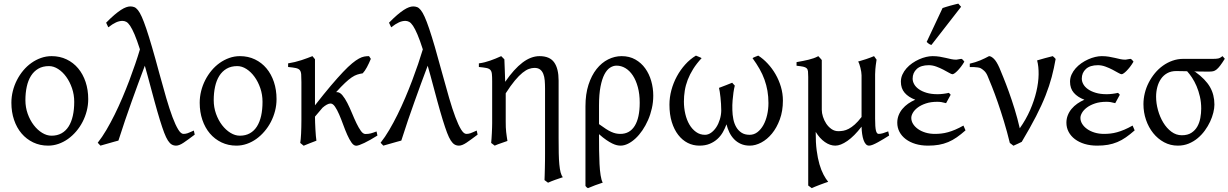

<svg xmlns="http://www.w3.org/2000/svg" viewBox="-20 -772 6635 1037"><path d="M380.9 -222.2Q380.9 -260.7 368.9 -295.7Q356.9 -330.6 337.6 -357.2Q318.4 -383.8 293.9 -399.4Q269.5 -415 244.6 -415Q210.9 -415 186.8 -400.9Q162.6 -386.7 147.2 -362.1Q131.8 -337.4 124.5 -303.7Q117.2 -270 117.2 -231Q117.2 -192.4 129.6 -157.5Q142.1 -122.6 162.4 -96.2Q182.6 -69.8 207.8 -54.4Q232.9 -39.1 258.3 -39.1Q289.1 -39.1 312.3 -52Q335.4 -64.9 350.6 -88.9Q365.7 -112.8 373.3 -146.5Q380.9 -180.2 380.9 -222.2ZM456.5 -236.8Q456.5 -204.1 448.5 -172.9Q440.4 -141.6 426 -113.8Q411.6 -85.9 391.4 -62.3Q371.1 -38.6 347.2 -21.5Q323.2 -4.4 295.9 5.1Q268.6 14.6 239.7 14.6Q195.8 14.6 159.2 -2.9Q122.6 -20.5 96.4 -51.3Q70.3 -82 55.9 -124.5Q41.5 -167 41.5 -216.8Q41.5 -249 49.3 -280.3Q57.1 -311.5 71.5 -339.6Q85.9 -367.7 105.7 -391.4Q125.5 -415 149.7 -432.1Q173.8 -449.2 201.4 -459Q229 -468.8 258.8 -468.8Q303.2 -468.8 339.8 -451.2Q376.5 -433.6 402.3 -402.6Q428.2 -371.6 442.4 -329.1Q456.5 -286.6 456.5 -236.8Z M1031.7 -44.9Q995.1 -17.1 971.4 -1.2Q947.8 14.6 931.2 14.6Q918 14.6 907.5 8.5Q897 2.4 887 -12.9Q877 -28.3 866.7 -55.4Q856.4 -82.5 843.5 -124.3Q830.6 -166 814.5 -224.9Q798.3 -283.7 777.3 -362.8L762.2 -417Q743.7 -368.2 726.1 -320.3Q708.5 -272.5 690.9 -223.1Q673.3 -173.8 655.5 -121.8Q637.7 -69.8 619.6 -12.7Q609.9 -10.3 596.9 -6.6Q584 -2.9 570.3 1Q556.6 4.9 543.9 8.5Q531.2 12.2 522.5 14.6L507.8 -1Q531.7 -31.2 554.7 -70.3Q577.6 -109.4 599.4 -153.3Q621.1 -197.3 641.1 -244.4Q661.1 -291.5 678.5 -337.4Q695.8 -383.3 710.4 -426.3Q725.1 -469.2 735.8 -505.4Q719.7 -555.7 706.8 -585.9Q693.8 -616.2 682.9 -632.6Q671.9 -648.9 661.9 -654.1Q651.9 -659.2 641.6 -659.2Q624.5 -659.2 606.7 -651.1Q588.9 -643.1 564.9 -624.5L553.2 -649.4Q577.6 -674.3 597.4 -691.2Q617.2 -708 633.1 -718.3Q648.9 -728.5 661.4 -732.9Q673.8 -737.3 684.1 -737.3Q695.3 -737.3 705.1 -733.6Q714.8 -730 724.9 -717.5Q734.9 -705.1 745.6 -681.4Q756.3 -657.7 770 -617.4Q783.7 -577.1 801 -517.8Q818.4 -458.5 840.8 -375Q860.4 -302.7 877.9 -242.7Q895.5 -182.6 911.6 -139.6Q927.7 -96.7 942.4 -72.8Q957 -48.8 970.7 -48.8Q976.6 -48.8 981.4 -49.6Q986.3 -50.3 992.4 -52.2Q998.5 -54.2 1006.6 -57.9Q1014.6 -61.5 1026.9 -66.9Z M1397.9 -222.2Q1397.9 -260.7 1386 -295.7Q1374 -330.6 1354.7 -357.2Q1335.4 -383.8 1311 -399.4Q1286.6 -415 1261.7 -415Q1228 -415 1203.9 -400.9Q1179.7 -386.7 1164.3 -362.1Q1148.9 -337.4 1141.6 -303.7Q1134.3 -270 1134.3 -231Q1134.3 -192.4 1146.7 -157.5Q1159.2 -122.6 1179.4 -96.2Q1199.7 -69.8 1224.9 -54.4Q1250 -39.1 1275.4 -39.1Q1306.2 -39.1 1329.3 -52Q1352.5 -64.9 1367.7 -88.9Q1382.8 -112.8 1390.4 -146.5Q1397.9 -180.2 1397.9 -222.2ZM1473.6 -236.8Q1473.6 -204.1 1465.6 -172.9Q1457.5 -141.6 1443.1 -113.8Q1428.7 -85.9 1408.4 -62.3Q1388.2 -38.6 1364.3 -21.5Q1340.3 -4.4 1313 5.1Q1285.6 14.6 1256.8 14.6Q1212.9 14.6 1176.3 -2.9Q1139.6 -20.5 1113.5 -51.3Q1087.4 -82 1073 -124.5Q1058.6 -167 1058.6 -216.8Q1058.6 -249 1066.4 -280.3Q1074.2 -311.5 1088.6 -339.6Q1103 -367.7 1122.8 -391.4Q1142.6 -415 1166.7 -432.1Q1190.9 -449.2 1218.5 -459Q1246.1 -468.8 1275.9 -468.8Q1320.3 -468.8 1356.9 -451.2Q1393.6 -433.6 1419.4 -402.6Q1445.3 -371.6 1459.5 -329.1Q1473.6 -286.6 1473.6 -236.8Z M2018.6 -40Q1998.5 -27.3 1980.7 -17.3Q1962.9 -7.3 1947.8 0Q1932.6 7.3 1921.4 11.2Q1910.2 15.1 1903.8 15.1Q1890.6 15.1 1878.7 -1.7Q1866.7 -18.6 1855.5 -43.9Q1844.2 -69.3 1833.5 -98.9Q1822.8 -128.4 1811.8 -153.8Q1800.8 -179.2 1789.3 -196Q1777.8 -212.9 1765.1 -212.9Q1756.3 -212.9 1745.1 -206.8Q1733.9 -200.7 1722.2 -190.4L1681.2 -142.1Q1681.2 -127.9 1681.9 -109.6Q1682.6 -91.3 1683.6 -72.8Q1684.6 -54.2 1686 -38.1Q1687.5 -22 1689 -12.2Q1682.6 -9.8 1673.8 -6.3Q1665 -2.9 1655.5 0.7Q1646 4.4 1636.7 8.3Q1627.4 12.2 1620.1 15.1L1601.6 0Q1603 -7.8 1604.2 -20.8Q1605.5 -33.7 1606.2 -49.8Q1606.9 -65.9 1607.4 -84.7Q1607.9 -103.5 1607.9 -123V-328.6Q1607.9 -355.5 1606.7 -370.6Q1605.5 -385.7 1598.9 -393.6Q1592.3 -401.4 1577.6 -404.5Q1563 -407.7 1536.1 -410.2V-429.7Q1554.2 -432.6 1572.5 -437Q1590.8 -441.4 1607.9 -447Q1625 -452.6 1640.1 -458.3Q1655.3 -463.9 1667.5 -468.8L1681.2 -452.1V-203.1Q1730 -265.6 1767.3 -309.6Q1804.7 -353.5 1832.8 -383.1Q1860.8 -412.6 1881.6 -429.7Q1902.3 -446.8 1918.5 -455.6Q1934.6 -464.4 1947.5 -466.6Q1960.4 -468.8 1973.1 -468.8Q1976.6 -464.4 1978.5 -460.9L1981.9 -455.6Q1982.4 -454.6 1982.9 -454.1Q1973.1 -430.2 1961.7 -408.9Q1950.2 -387.7 1939 -376Q1922.9 -373.5 1909.2 -369.1Q1895.5 -364.7 1879.6 -354Q1863.8 -343.3 1843.8 -324.5Q1823.7 -305.7 1795.4 -274.4H1799.8Q1815.4 -274.4 1829.3 -257.6Q1843.3 -240.7 1856 -215.8Q1868.7 -190.9 1880.9 -161.4Q1893.1 -131.8 1905 -106.9Q1917 -82 1929 -65.2Q1940.9 -48.3 1953.6 -48.3Q1961.9 -48.3 1968.8 -49.1Q1975.6 -49.8 1982.4 -51.5Q1989.3 -53.2 1996.6 -55.9Q2003.9 -58.6 2013.7 -62Z M2559.6 -44.9Q2522.9 -17.1 2499.3 -1.2Q2475.6 14.6 2459 14.6Q2445.8 14.6 2435.3 8.5Q2424.8 2.4 2414.8 -12.9Q2404.8 -28.3 2394.5 -55.4Q2384.3 -82.5 2371.3 -124.3Q2358.4 -166 2342.3 -224.9Q2326.2 -283.7 2305.2 -362.8L2290 -417Q2271.5 -368.2 2253.9 -320.3Q2236.3 -272.5 2218.8 -223.1Q2201.2 -173.8 2183.3 -121.8Q2165.5 -69.8 2147.5 -12.7Q2137.7 -10.3 2124.8 -6.6Q2111.8 -2.9 2098.1 1Q2084.5 4.9 2071.8 8.5Q2059.1 12.2 2050.3 14.6L2035.6 -1Q2059.6 -31.2 2082.5 -70.3Q2105.5 -109.4 2127.2 -153.3Q2148.9 -197.3 2168.9 -244.4Q2189 -291.5 2206.3 -337.4Q2223.6 -383.3 2238.3 -426.3Q2252.9 -469.2 2263.7 -505.4Q2247.6 -555.7 2234.6 -585.9Q2221.7 -616.2 2210.7 -632.6Q2199.7 -648.9 2189.7 -654.1Q2179.7 -659.2 2169.4 -659.2Q2152.3 -659.2 2134.5 -651.1Q2116.7 -643.1 2092.8 -624.5L2081.1 -649.4Q2105.5 -674.3 2125.2 -691.2Q2145 -708 2160.9 -718.3Q2176.8 -728.5 2189.2 -732.9Q2201.7 -737.3 2211.9 -737.3Q2223.1 -737.3 2232.9 -733.6Q2242.7 -730 2252.7 -717.5Q2262.7 -705.1 2273.4 -681.4Q2284.2 -657.7 2297.9 -617.4Q2311.5 -577.1 2328.9 -517.8Q2346.2 -458.5 2368.7 -375Q2388.2 -302.7 2405.8 -242.7Q2423.3 -182.6 2439.5 -139.6Q2455.6 -96.7 2470.2 -72.8Q2484.9 -48.8 2498.5 -48.8Q2504.4 -48.8 2509.3 -49.6Q2514.2 -50.3 2520.3 -52.2Q2526.4 -54.2 2534.4 -57.9Q2542.5 -61.5 2554.7 -66.9Z M2894 -468.8Q2949.2 -468.8 2973.1 -435.1Q2997.1 -401.4 2997.1 -336.9V-23.9Q2997.1 21 2997.8 55.7Q2998.5 90.3 3001 116Q3003.4 141.6 3007.8 158.7Q3012.2 175.8 3020 185.1Q2999 191.9 2978 199.5Q2957 207 2939.9 214.8L2920.9 200.7Q2921.4 190.9 2921.9 173.1Q2922.4 155.3 2922.9 134.8Q2923.3 114.3 2923.6 94Q2923.8 73.7 2923.8 59.6V-293Q2923.8 -316.9 2922.1 -337.4Q2920.4 -357.9 2914.3 -373Q2908.2 -388.2 2897 -396.7Q2885.7 -405.3 2866.7 -405.3Q2852.5 -405.3 2836.7 -399.7Q2820.8 -394 2802 -378.9Q2783.2 -363.8 2760.7 -336.9Q2738.3 -310.1 2711.4 -268.1V-115.2Q2711.4 -98.1 2711.9 -84.5Q2712.4 -70.8 2713.9 -58.6Q2715.3 -46.4 2717 -34.7Q2718.8 -22.9 2720.7 -10.7Q2704.1 -4.4 2686.8 1.2Q2669.4 6.8 2651.9 14.6L2632.8 0Q2633.8 -9.8 2634.8 -23.7Q2635.7 -37.6 2636.5 -52.5Q2637.2 -67.4 2637.7 -81.8Q2638.2 -96.2 2638.2 -107.4V-332.5Q2638.2 -357.9 2636.7 -372.3Q2635.3 -386.7 2628.4 -394.3Q2621.6 -401.9 2607.2 -404.8Q2592.8 -407.7 2566.4 -410.2V-429.7Q2584 -432.1 2598.9 -436Q2613.8 -439.9 2627.9 -444.8Q2642.1 -449.7 2656.5 -455.6Q2670.9 -461.4 2687 -468.8L2704.1 -451.7Q2705.6 -417.5 2706.5 -390.6L2708.5 -330.1Q2756.3 -399.4 2802.2 -434.1Q2848.1 -468.8 2894 -468.8Z M3215.3 -101.6Q3236.8 -85.9 3252.7 -75.7Q3268.6 -65.4 3281.7 -59.6Q3294.9 -53.7 3306.4 -51.3Q3317.9 -48.8 3330.6 -48.8Q3381.3 -48.8 3408.2 -92.3Q3435.1 -135.7 3435.1 -217.3Q3435.1 -264.2 3425 -301.3Q3415 -338.4 3397.9 -364.3Q3380.9 -390.1 3358.2 -403.8Q3335.4 -417.5 3310.1 -417.5Q3292 -417.5 3274.9 -406.5Q3257.8 -395.5 3244.6 -370.4Q3231.4 -345.2 3223.4 -304.2Q3215.3 -263.2 3215.3 -203.1ZM3508.3 -255.4Q3508.3 -220.2 3500.7 -186.8Q3493.2 -153.3 3480 -123.3Q3466.8 -93.3 3449.5 -67.9Q3432.1 -42.5 3412.4 -24.2Q3392.6 -5.9 3371.8 4.4Q3351.1 14.6 3331.5 14.6Q3322.8 14.6 3311.8 12.2Q3300.8 9.8 3286.6 2.9Q3272.5 -3.9 3254.9 -15.9Q3237.3 -27.8 3215.3 -47.4V-34.7Q3215.3 2.4 3215.8 41Q3216.3 79.6 3218 113.8Q3219.7 147.9 3223.9 174.6Q3228 201.2 3235.4 214.4Q3212.9 221.7 3194.6 228.5Q3176.3 235.4 3155.8 244.1Q3150.4 241.7 3148.2 239.3Q3146 236.8 3142.1 232.4V-197.8Q3142.1 -263.7 3158.4 -314.2Q3174.8 -364.7 3202.1 -399.2Q3229.5 -433.6 3264.6 -451.2Q3299.8 -468.8 3337.4 -468.8Q3379.4 -468.8 3411.4 -450.7Q3443.4 -432.6 3464.8 -402.8Q3486.3 -373 3497.3 -334.5Q3508.3 -295.9 3508.3 -255.4Z M4208.5 -229Q4208.5 -172.4 4191.9 -127.2Q4175.3 -82 4149.4 -50.5Q4123.5 -19 4091.8 -2.2Q4060.1 14.6 4029.8 14.6Q4002.4 14.6 3981.2 5.1Q3960 -4.4 3944.6 -20.5Q3929.2 -36.6 3919.2 -57.4Q3909.2 -78.1 3903.8 -100.6Q3896 -79.1 3884.3 -58.3Q3872.6 -37.6 3855 -21.5Q3837.4 -5.4 3813.5 4.6Q3789.6 14.6 3757.3 14.6Q3723.6 14.6 3694.3 -0.2Q3665 -15.1 3643.1 -43.5Q3621.1 -71.8 3608.4 -112.8Q3595.7 -153.8 3595.7 -206.5Q3595.7 -246.1 3606.2 -285.2Q3616.7 -324.2 3635.7 -359.4Q3654.8 -394.5 3680.9 -423.6Q3707 -452.6 3738.8 -471.7Q3740.7 -470.7 3745.1 -469Q3749.5 -467.3 3754.2 -465.3Q3758.8 -463.4 3763.2 -461.4Q3767.6 -459.5 3769.5 -458Q3742.2 -428.7 3723.9 -399.4Q3705.6 -370.1 3694.3 -340.8Q3683.1 -311.5 3678.5 -282.2Q3673.8 -252.9 3673.8 -223.6Q3673.8 -189 3681.4 -156.5Q3689 -124 3703.6 -99.1Q3718.3 -74.2 3739.5 -59.1Q3760.7 -43.9 3787.6 -43.9Q3805.2 -43.9 3821 -55.4Q3836.9 -66.9 3848.9 -85.2Q3860.8 -103.5 3867.9 -127Q3875 -150.4 3875.5 -174.3Q3875.5 -192.4 3874.3 -210.9Q3873 -229.5 3871.3 -246.3Q3869.6 -263.2 3867.4 -276.6Q3865.2 -290 3863.3 -297.4Q3884.3 -305.2 3901.6 -312Q3918.9 -318.8 3934.6 -325.2Q3936.5 -322.8 3939 -320.1Q3941.4 -317.4 3943.8 -314.9Q3946.3 -312.5 3948.7 -309.6Q3944.3 -292.5 3941.4 -272Q3939 -254.4 3936.8 -230Q3934.6 -205.6 3935.5 -177.2Q3936 -152.8 3940.7 -128.9Q3945.3 -105 3956.1 -86.2Q3966.8 -67.4 3984.4 -55.7Q4002 -43.9 4028.8 -43.9Q4052.2 -43.9 4071 -58.3Q4089.8 -72.8 4103 -96.4Q4116.2 -120.1 4123.3 -151.1Q4130.4 -182.1 4130.4 -215.3Q4130.4 -250.5 4125 -281.5Q4119.6 -312.5 4109.1 -341.8Q4098.6 -371.1 4082.5 -399.4Q4066.4 -427.7 4044.4 -458Q4046.4 -459.5 4050.8 -461.7Q4055.2 -463.9 4059.8 -465.6Q4064.5 -467.3 4068.6 -469Q4072.8 -470.7 4075.2 -471.7Q4102.1 -454.6 4126.2 -428.7Q4150.4 -402.8 4168.7 -371.1Q4187 -339.4 4197.8 -303Q4208.5 -266.6 4208.5 -229Z M4782.2 -40Q4767.6 -30.8 4752 -21.2Q4736.3 -11.7 4721.7 -3.7Q4707 4.4 4694.6 9.5Q4682.1 14.6 4673.8 14.6Q4663.6 14.6 4656.2 6.3Q4648.9 -2 4644 -15.9Q4639.2 -29.8 4636.5 -48.3Q4633.8 -66.9 4633.3 -87.9Q4593.8 -36.6 4556.9 -11Q4520 14.6 4491.7 14.6Q4462.9 14.6 4435.1 -4.9Q4407.2 -24.4 4385.7 -59.6V-56.6Q4385.3 -2.4 4390.9 40.3Q4396.5 83 4406 115.5Q4415.5 147.9 4428 171.4Q4440.4 194.8 4453.1 210Q4445.8 212.4 4433.3 216.8Q4420.9 221.2 4407.5 226.3Q4394 231.4 4382.1 236.3Q4370.1 241.2 4364.3 244.1L4345.2 230V-356.9Q4345.2 -376 4344 -386.7Q4342.8 -397.5 4336.7 -403.3Q4330.6 -409.2 4317.9 -411.9Q4305.2 -414.6 4282.2 -417V-436.5Q4301.3 -439.9 4317.1 -442.9Q4333 -445.8 4347.2 -449.5Q4361.3 -453.1 4374.3 -457.5Q4387.2 -461.9 4399.9 -468.8L4401.9 -466.3Q4404.3 -463.9 4407.2 -460.7Q4410.2 -457.5 4413.3 -453.9Q4416.5 -450.2 4418.5 -447.8V-178.7Q4418.5 -161.6 4424.8 -141.6Q4431.2 -121.6 4442.6 -104.2Q4454.1 -86.9 4470.7 -75.2Q4487.3 -63.5 4507.8 -63.5Q4521 -63.5 4534.9 -65.9Q4548.8 -68.4 4564.2 -76.4Q4579.6 -84.5 4596.7 -99.6Q4613.8 -114.7 4633.3 -140.1V-365.2Q4633.3 -373 4631.6 -384Q4629.9 -395 4627.2 -405.8Q4624.5 -416.5 4621.3 -425.8Q4618.2 -435.1 4614.7 -439.5Q4636.2 -445.3 4658.4 -452.9Q4680.7 -460.4 4700.7 -468.8L4714.4 -449.7Q4712.4 -437 4710 -419.2Q4707.5 -401.4 4706.5 -370.6V-130.9Q4706.5 -85.4 4710.9 -67.1Q4715.3 -48.8 4725.6 -48.8Q4736.3 -48.8 4748.8 -52.5Q4761.2 -56.2 4777.3 -62.5Z M5188.5 -439Q5179.2 -422.9 5169.2 -410.2Q5159.2 -397.5 5150.4 -388.7Q5141.6 -379.9 5134.8 -375.5Q5127.9 -371.1 5124.5 -371.1Q5119.1 -371.1 5106 -378.7Q5092.8 -386.2 5075.2 -395.5Q5057.6 -404.8 5036.9 -412.4Q5016.1 -419.9 4996.6 -419.9Q4953.6 -419.9 4931.4 -399.4Q4909.2 -378.9 4909.2 -347.2Q4909.2 -332 4917.5 -317.1Q4925.8 -302.2 4942.6 -290.3Q4959.5 -278.3 4984.6 -270.8Q5009.8 -263.2 5043.9 -263.2Q5057.1 -263.2 5073.7 -265.1Q5090.3 -267.1 5105 -270.5L5114.7 -260.3L5089.8 -214.8Q5075.7 -218.8 5064.9 -220.5Q5054.2 -222.2 5042.5 -222.2Q5007.3 -222.2 4981 -213.4Q4954.6 -204.6 4937 -191.4Q4919.4 -178.2 4910.6 -163.1Q4901.9 -147.9 4901.9 -135.3Q4901.9 -118.2 4911.4 -102.8Q4920.9 -87.4 4938 -75.2Q4955.1 -63 4978.5 -55.9Q5002 -48.8 5029.8 -48.8Q5046.9 -48.8 5064.2 -50.8Q5081.5 -52.7 5100.1 -57.9Q5118.7 -63 5139.4 -71.8Q5160.2 -80.6 5183.6 -93.8L5194.8 -67.9Q5169.9 -45.9 5147.5 -30.3Q5125 -14.6 5101.1 -4.6Q5077.1 5.4 5050.8 10Q5024.4 14.6 4992.2 14.6Q4955.1 14.6 4924.6 5.4Q4894 -3.9 4872.1 -20.5Q4850.1 -37.1 4838.1 -59.8Q4826.2 -82.5 4826.2 -109.4Q4826.2 -130.4 4833.5 -149.2Q4840.8 -168 4854 -183.8Q4867.2 -199.7 4885 -212.2Q4902.8 -224.6 4923.3 -233.4Q4886.7 -247.1 4866.2 -270.8Q4845.7 -294.4 4845.7 -330.6Q4845.7 -351.1 4854 -369.4Q4862.3 -387.7 4876 -403.1Q4889.6 -418.5 4907.2 -430.7Q4924.8 -442.9 4943.8 -451.4Q4962.9 -460 4981.7 -464.4Q5000.5 -468.8 5016.6 -468.8Q5038.1 -468.8 5055.7 -465.8Q5073.2 -462.9 5088.6 -459.2Q5104 -455.6 5117.4 -452.6Q5130.9 -449.7 5144.5 -449.7Q5146 -449.7 5149.9 -450.4Q5153.8 -451.2 5158.4 -451.9Q5163.1 -452.6 5167.2 -453.4Q5171.4 -454.1 5172.9 -454.1Q5178.2 -451.7 5181.4 -447.8Q5184.6 -443.8 5188.5 -439ZM5010.7 -529.3Q5006.8 -530.3 5003.9 -531.5Q5001 -532.7 4998 -534.7Q4995.1 -536.6 4992.2 -539.1Q4989.3 -541.5 4984.9 -545.4L5070.8 -728.5Q5078.6 -731.4 5089.4 -734.6Q5100.1 -737.8 5111.8 -741.2Q5123.5 -744.6 5135 -747.3Q5146.5 -750 5155.8 -752.4L5170.9 -735.4Z M5681.6 -453.6Q5672.9 -403.8 5660.4 -356.4Q5647.9 -309.1 5627.4 -256.8Q5606.9 -204.6 5575.7 -143.8Q5544.4 -83 5498.5 -5.9Q5490.7 -1.5 5476.8 4.6Q5462.9 10.7 5453.6 15.1L5434.1 0Q5419.4 -60.5 5402.3 -116.5Q5385.3 -172.4 5368.9 -219.5Q5352.5 -266.6 5337.9 -303.2Q5323.2 -339.8 5313.5 -362.8Q5306.2 -379.9 5294.9 -390.1Q5283.7 -400.4 5274.9 -404.3Q5269.5 -406.7 5259.8 -408Q5250 -409.2 5240.7 -409.7Q5229.5 -410.2 5217.8 -409.7V-428.2Q5248.5 -435.1 5274.4 -446Q5300.3 -457 5321.8 -468.8Q5333 -468.8 5347.7 -454.8Q5362.3 -440.9 5377.9 -405.8Q5385.7 -386.7 5399.4 -353.3Q5413.1 -319.8 5428.7 -276.6Q5444.3 -233.4 5460 -182.9Q5475.6 -132.3 5487.8 -79.1Q5521.5 -126.5 5543.7 -177.5Q5565.9 -228.5 5577.4 -277.3Q5588.9 -326.2 5589.6 -369.6Q5590.3 -413.1 5581.5 -445.8Q5604 -452.6 5625.2 -458.3Q5646.5 -463.9 5666 -468.8Q5669.9 -466.3 5674.6 -461.2Q5679.2 -456.1 5681.6 -453.6Z M6102.1 -439Q6092.8 -422.9 6082.8 -410.2Q6072.8 -397.5 6064 -388.7Q6055.2 -379.9 6048.3 -375.5Q6041.5 -371.1 6038.1 -371.1Q6032.7 -371.1 6019.5 -378.7Q6006.3 -386.2 5988.8 -395.5Q5971.2 -404.8 5950.4 -412.4Q5929.7 -419.9 5910.2 -419.9Q5867.2 -419.9 5845 -399.4Q5822.8 -378.9 5822.8 -347.2Q5822.8 -332 5831.1 -317.1Q5839.4 -302.2 5856.2 -290.3Q5873 -278.3 5898.2 -270.8Q5923.3 -263.2 5957.5 -263.2Q5970.7 -263.2 5987.3 -265.1Q6003.9 -267.1 6018.6 -270.5L6028.3 -260.3L6003.4 -214.8Q5989.3 -218.8 5978.5 -220.5Q5967.8 -222.2 5956.1 -222.2Q5920.9 -222.2 5894.5 -213.4Q5868.2 -204.6 5850.6 -191.4Q5833 -178.2 5824.2 -163.1Q5815.4 -147.9 5815.4 -135.3Q5815.4 -118.2 5825 -102.8Q5834.5 -87.4 5851.6 -75.2Q5868.7 -63 5892.1 -55.9Q5915.5 -48.8 5943.4 -48.8Q5960.4 -48.8 5977.8 -50.8Q5995.1 -52.7 6013.7 -57.9Q6032.2 -63 6053 -71.8Q6073.7 -80.6 6097.2 -93.8L6108.4 -67.9Q6083.5 -45.9 6061 -30.3Q6038.6 -14.6 6014.6 -4.6Q5990.7 5.4 5964.4 10Q5938 14.6 5905.8 14.6Q5868.7 14.6 5838.1 5.4Q5807.6 -3.9 5785.6 -20.5Q5763.7 -37.1 5751.7 -59.8Q5739.7 -82.5 5739.7 -109.4Q5739.7 -130.4 5747.1 -149.2Q5754.4 -168 5767.6 -183.8Q5780.8 -199.7 5798.6 -212.2Q5816.4 -224.6 5836.9 -233.4Q5800.3 -247.1 5779.8 -270.8Q5759.3 -294.4 5759.3 -330.6Q5759.3 -351.1 5767.6 -369.4Q5775.9 -387.7 5789.6 -403.1Q5803.2 -418.5 5820.8 -430.7Q5838.4 -442.9 5857.4 -451.4Q5876.5 -460 5895.3 -464.4Q5914.1 -468.8 5930.2 -468.8Q5951.7 -468.8 5969.2 -465.8Q5986.8 -462.9 6002.2 -459.2Q6017.6 -455.6 6031 -452.6Q6044.4 -449.7 6058.1 -449.7Q6059.6 -449.7 6063.5 -450.4Q6067.4 -451.2 6072 -451.9Q6076.7 -452.6 6080.8 -453.4Q6085 -454.1 6086.4 -454.1Q6091.8 -451.7 6095 -447.8Q6098.1 -443.8 6102.1 -439Z M6467.8 -185.5Q6467.8 -219.7 6460.7 -250.5Q6453.6 -281.2 6442.6 -306.9Q6431.6 -332.5 6418 -353Q6404.3 -373.5 6391.6 -387.2Q6372.1 -387.7 6356.4 -387.9Q6340.8 -388.2 6332.5 -388.2Q6304.7 -388.2 6284.2 -376.7Q6263.7 -365.2 6250.5 -345.9Q6237.3 -326.7 6230.7 -301.8Q6224.1 -276.9 6224.1 -250Q6224.1 -213.9 6234.4 -177Q6244.6 -140.1 6262.9 -109.9Q6281.2 -79.6 6306.9 -60.5Q6332.5 -41.5 6363.3 -41.5Q6394.5 -41.5 6414.8 -54.7Q6435.1 -67.9 6446.8 -88.6Q6458.5 -109.4 6463.1 -135Q6467.8 -160.6 6467.8 -185.5ZM6595.2 -454.6Q6580.6 -431.2 6570.1 -417.5Q6559.6 -403.8 6550.5 -396.5Q6541.5 -389.2 6532.2 -387.2Q6522.9 -385.3 6510.3 -385.3Q6494.6 -385.3 6473.4 -385.5Q6452.1 -385.7 6429.2 -386.2L6436.5 -383.3Q6490.7 -344.2 6514.9 -302.5Q6539.1 -260.7 6539.1 -207Q6539.1 -187.5 6533.2 -163.6Q6527.3 -139.6 6515.9 -115Q6504.4 -90.3 6487.5 -67.1Q6470.7 -43.9 6448.7 -25.6Q6426.8 -7.3 6399.9 3.7Q6373 14.6 6341.3 14.6Q6301.3 14.6 6267.3 -3.7Q6233.4 -22 6208.5 -53Q6183.6 -84 6169.7 -124.5Q6155.8 -165 6155.8 -209.5Q6155.8 -239.3 6163.1 -269Q6170.4 -298.8 6184.3 -325.9Q6198.2 -353 6217.5 -376.5Q6236.8 -399.9 6261 -417.2Q6285.2 -434.6 6313 -444.3Q6340.8 -454.1 6371.6 -454.1H6521Q6535.6 -454.1 6544.4 -454.3Q6553.2 -454.6 6559.3 -456.1Q6565.4 -457.5 6570.6 -460.4Q6575.7 -463.4 6583 -468.8Z"/></svg>

Font: Gentium Plus
Style: Regular
Weight: 400
Designer: J. Victor Gaultney, Annie Olsen, Iska Routamaa
Foundry: SIL International
Version: Version 1.510